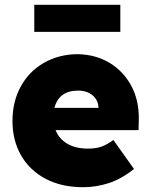

<svg xmlns="http://www.w3.org/2000/svg" viewBox="-20 -771 626 801"><path d="M327 10Q236 10 169.5 -25.5Q103 -61 67.5 -123.5Q32 -186 32 -266Q32 -347 66.5 -410Q101 -473 162.5 -508.5Q224 -544 302 -545Q379 -544 437.5 -508.5Q496 -473 528.5 -411.5Q561 -350 559 -270L558 -228H212Q226 -192 260.5 -171.5Q295 -151 348 -151Q379 -151 402.5 -159Q426 -167 453 -187L539 -66Q486 -24 433.5 -7Q381 10 327 10ZM306 -393Q226 -393 207 -321H391Q390 -353 366.5 -373Q343 -393 306 -393ZM123 -638V-751H482V-638Z"/></svg>

Font: Lexend ExtraBold
Style: Regular
Weight: 800
Designer: Bonnie Shaver-Troup, Thomas Jockin
Foundry: Lexend
Version: Version 1.007; ttfautohint (v1.8.3)